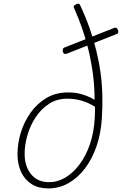

<svg xmlns="http://www.w3.org/2000/svg" viewBox="-20 -1037 683 1076"><path d="M251 19Q196 19 157.5 -5Q119 -29 98.5 -73Q78 -117 78 -173Q78 -233 96.5 -293.5Q115 -354 151 -405Q187 -456 239.5 -487.5Q292 -519 362 -519Q403 -519 438 -509Q473 -499 510 -478Q510 -541 503 -603.5Q496 -666 482 -730Q468 -794 446.5 -859Q425 -924 395 -992Q391 -999 394 -1003.5Q397 -1008 405 -1012Q422 -1022 428 -1010Q459 -945 481.5 -881Q504 -817 519.5 -754Q535 -691 543.5 -629Q552 -567 553.5 -504Q555 -441 551 -377Q546 -291 521.5 -219Q497 -147 456.5 -93.5Q416 -40 363.5 -10.5Q311 19 251 19ZM254 -16Q303 -16 346.5 -42Q390 -68 426 -116Q462 -164 484.5 -230.5Q507 -297 511 -377Q511 -393 512 -408.5Q513 -424 512 -439Q471 -464 433.5 -474Q396 -484 358 -484Q299 -484 254.5 -455Q210 -426 179.5 -379.5Q149 -333 133.5 -279Q118 -225 118 -173Q118 -127 135 -91Q152 -55 182 -35.5Q212 -16 254 -16ZM354 -736Q346 -733 340.5 -735.5Q335 -738 332 -748Q331 -756 332.5 -762Q334 -768 342 -771L621 -881Q636 -886 642 -866Q644 -859 642.5 -853.5Q641 -848 633 -846Z"/></svg>

Font: Playwrite AU QLD Thin
Style: Regular
Weight: 250
Designer: Veronika Burian, José Scaglione
Foundry: TypeTogether
Version: Version 1.002